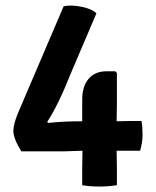

<svg xmlns="http://www.w3.org/2000/svg" viewBox="-20 -678 570 703"><path d="M407 -126 408 -63V0Q379 5 343.5 5Q308 5 281 0V-63L282 -126L218 -124H58Q29 -171 29 -198Q29 -225 48 -269L213 -655Q241 -661 279.5 -653Q318 -645 333 -629L243 -418Q192 -290 153 -232L156 -228Q214 -234 280 -234H281V-314Q281 -362 304.5 -389.5Q328 -417 370 -417H402L408 -411V-297L407 -234L459 -235H498Q502 -214 502 -185Q502 -156 493 -126Z"/></svg>

Font: Signika
Style: Semibold
Weight: 600
Designer: Anna Giedrys
Foundry: Anna Giedrys
Version: Version 1.001